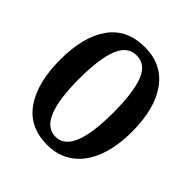

<svg xmlns="http://www.w3.org/2000/svg" viewBox="-196 -867 1020 1020"><g transform="rotate(45 313.5 -357.5)"><path d="M43 -359Q43 -532 111.5 -628.5Q180 -725 315 -725Q444 -725 514 -628Q584 -531 584 -358Q584 -246 552.5 -163Q521 -80 460 -35Q399 10 314 10Q180 10 111.5 -88.5Q43 -187 43 -359ZM442 -358Q442 -510 412.5 -586.5Q383 -663 315 -663Q247 -663 216.5 -586Q186 -509 186 -358Q186 -52 314 -52Q380 -52 411 -130Q442 -208 442 -358Z"/></g></svg>

Font: Noto Serif Armenian SmBold Cond
Style: Regular
Weight: 600
Width: 3
Designer: Monotype Design team
Foundry: Monotype Imaging Inc.
Version: Version 1.000